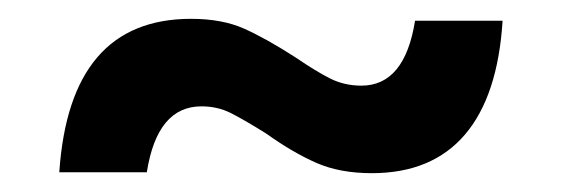

<svg xmlns="http://www.w3.org/2000/svg" viewBox="-20 -418 597 204"><path d="M421 -396H514Q509 -316 474 -275Q439 -234 375 -234Q341 -234 316 -245Q291 -256 263 -276Q239 -291 225 -298Q211 -305 194 -305Q147 -305 136 -235H43Q54 -398 183 -398Q216 -398 239.5 -387.5Q263 -377 294 -357Q316 -342 331 -334.5Q346 -327 364 -327Q410 -327 421 -396Z"/></svg>

Font: Work Sans Medium
Style: Regular
Weight: 500
Designer: Wei Huang
Foundry: Wei Huang
Version: Version 1.500